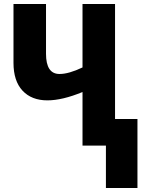

<svg xmlns="http://www.w3.org/2000/svg" viewBox="-20 -734 729 968"><path d="M560 -714H396V-394Q327 -361 280 -361Q212 -361 212 -463V-714H48V-417Q48 -326 93.5 -277Q139 -228 219 -228Q294 -228 396 -270V0H514V214H673V-134H560Z"/></svg>

Font: Noto Sans Display SemiCondensed Extra
Style: Regular
Weight: 800
Width: 4
Designer: Monotype Design Team
Foundry: Monotype Imaging Inc.
Version: Version 1.900